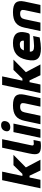

<svg xmlns="http://www.w3.org/2000/svg" viewBox="1370 -2140 778 3559"><g transform="rotate(-90 1759.5 -360.0)"><path d="M200 -710 49 0H207L250 -202H283L379 0H579L436 -270L669 -500H478L316 -334H278L358 -710Z M875 -123C841 -123 839 -142 846 -172L960 -710H802L694 -204C661 -46 684 9 833 9C860 9 889 7 918 2L945 -128C924 -125 888 -123 875 -123Z M1091 -500 985 0H1143L1249 -500ZM1108 -641C1098 -591 1124 -559 1183 -559C1242 -559 1282 -591 1292 -641L1293 -644C1304 -697 1277 -729 1219 -729C1159 -729 1120 -696 1109 -644Z M1300 -295 1237 0H1394L1456 -291C1468 -350 1498 -376 1559 -376C1620 -376 1637 -350 1625 -291L1563 0H1721L1784 -295C1815 -444 1757 -509 1587 -509C1415 -509 1331 -444 1300 -295Z M1966 -710 1815 0H1973L2016 -202H2049L2145 0H2345L2202 -270L2435 -500H2244L2082 -334H2044L2124 -710Z M2938 -277C2969 -422 2911 -509 2743 -509C2571 -509 2470 -435 2432 -256L2430 -244C2391 -62 2459 9 2642 9C2696 9 2765 1 2846 -14L2872 -135C2828 -129 2736 -118 2685 -118C2610 -118 2580 -138 2582 -197H2863C2912 -197 2922 -200 2938 -277ZM2605 -307C2626 -361 2658 -382 2716 -382C2769 -382 2792 -352 2784 -307Z M3027 -295 2964 0H3121L3183 -291C3195 -350 3225 -376 3286 -376C3347 -376 3364 -350 3352 -291L3290 0H3448L3511 -295C3542 -444 3484 -509 3314 -509C3142 -509 3058 -444 3027 -295Z"/></g></svg>

Font: LT Wave Text Black Italic
Style: Regular
Weight: 900
Designer: Daniel Lyons
Version: Version 2.5 (Glyphs App)